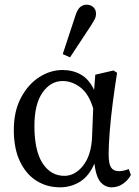

<svg xmlns="http://www.w3.org/2000/svg" viewBox="-20 -787 593 820"><path d="M127 -249Q127 -143 162 -89.5Q197 -36 255 -36Q300 -36 334.5 -79Q369 -122 373 -198L378 -324Q359 -387 323 -414Q287 -441 248 -441Q196 -441 161.5 -391.5Q127 -342 127 -249ZM236 13Q181 13 136.5 -14.5Q92 -42 65.5 -97Q39 -152 39 -232Q39 -312 69.5 -369.5Q100 -427 147.5 -457.5Q195 -488 247 -488Q291 -488 325.5 -468.5Q360 -449 382 -403L387 -468L465 -486L480 -476Q470 -413 461.5 -347.5Q453 -282 448.5 -224Q444 -166 444 -127Q444 -87 454.5 -71.5Q465 -56 488 -56Q498 -56 509 -58.5Q520 -61 530 -65L539 -40Q527 -17 505 -2Q483 13 457 13Q430 13 410.5 -8Q391 -29 383 -88Q361 -36 322.5 -11.5Q284 13 236 13ZM248 -556 304 -726Q312 -749 324 -758Q336 -767 349 -767Q367 -767 378.5 -756.5Q390 -746 390 -729Q390 -716 385 -706Q380 -696 368 -677L279 -542Z"/></svg>

Font: Source Serif 4
Style: Regular
Weight: 400
Designer: Frank Grießhammer
Foundry: Adobe
Version: Version 4.005;hotconv 1.1.0;makeotfexe 2.6.0